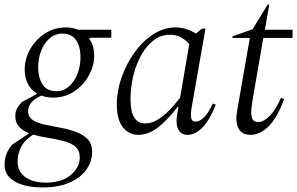

<svg xmlns="http://www.w3.org/2000/svg" viewBox="-29 -580 1300 840"><path d="M203 -153Q175 -153 152 -162Q94 -136 94 -93Q94 -68 114 -55Q134 -42 166 -35Q198 -28 234 -21.5Q270 -15 302 -3.5Q334 8 354 28.5Q374 49 374 85Q374 127 348.5 162.5Q323 198 275 219Q227 240 159 240Q80 240 35.5 214Q-9 188 -9 142Q-9 114 -0.5 93Q8 72 24 53L96 5V2Q71 -8 54.5 -25.5Q38 -43 38 -73Q38 -92 46 -106Q54 -120 67 -134L131 -168V-172Q105 -188 92 -215.5Q79 -243 79 -275Q79 -323 103 -365Q127 -407 167.5 -433.5Q208 -460 259 -460Q287 -460 313 -450H458V-415H366L361 -411Q383 -382 383 -335Q383 -293 360.5 -251Q338 -209 297 -181Q256 -153 203 -153ZM218 -181Q249 -181 272.5 -201.5Q296 -222 309.5 -256Q323 -290 323 -329Q323 -378 303 -405.5Q283 -433 245 -433Q212 -433 188 -412Q164 -391 151 -357.5Q138 -324 138 -285Q138 -242 156.5 -211.5Q175 -181 218 -181ZM48 127Q48 171 82 195Q116 219 170 219Q241 219 280.5 185.5Q320 152 320 109Q320 78 300.5 61.5Q281 45 249.5 37Q218 29 183 23.5Q148 18 116 9Q77 34 62.5 64.5Q48 95 48 127Z M575 10Q535 10 508.5 -23.5Q482 -57 482 -123Q482 -182 503 -241.5Q524 -301 559.5 -350.5Q595 -400 641.5 -430Q688 -460 739 -460Q763 -460 786.5 -452.5Q810 -445 828 -433L855 -455H870L811 -119Q804 -79 807.5 -63.5Q811 -48 825 -48Q866 -48 902 -127L915 -122Q887 -52 855.5 -21Q824 10 792 10Q763 10 750.5 -14.5Q738 -39 748 -92L752 -113H749Q702 -53 661 -21.5Q620 10 575 10ZM542 -145Q542 -40 607 -40Q634 -40 661 -56.5Q688 -73 712.5 -98.5Q737 -124 759 -153L799 -387Q782 -406 762.5 -417Q743 -428 714 -428Q675 -428 643.5 -404Q612 -380 589 -339Q566 -298 554 -248Q542 -198 542 -145Z M1067 10Q1036 10 1020.5 -9Q1005 -28 1005 -63Q1005 -70 1006.5 -79Q1008 -88 1009 -98L1064 -414H988V-421L1076 -452L1142 -560H1149L1130 -450H1251V-414H1123L1075 -137Q1073 -123 1071.5 -111Q1070 -99 1070 -90Q1070 -66 1077.5 -56Q1085 -46 1100 -46Q1124 -46 1151 -73Q1178 -100 1200 -152L1214 -146Q1182 -61 1144.5 -25.5Q1107 10 1067 10Z"/></svg>

Font: Spectral Light
Style: Italic
Weight: 300
Italic angle: -10°
Designer: Jean-Baptiste Levee
Foundry: Production Type
Version: Version 2.001